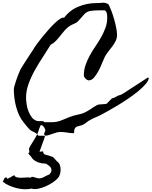

<svg xmlns="http://www.w3.org/2000/svg" viewBox="-160 -915 1101 1395"><path d="M110.4 60.5Q113.3 63.5 119.1 71.3H163.1H168L168.9 67.4L159.2 61.5Q160.2 54.7 162.6 50.3Q165 45.9 167 41.5Q168.9 37.1 169.4 32.7Q169.9 28.3 166 20.5Q163.1 15.6 161.1 11.2Q159.2 6.8 154.3 2Q145.5 -5.9 141.1 -6.3Q136.7 -6.8 134.3 -2.9Q131.8 1 129.4 8.8Q127 16.6 123 25.4Q121.1 33.2 118.2 42Q115.2 50.8 110.4 60.5ZM44.9 198.2Q46.9 196.3 49.3 194.8Q51.8 193.4 53.7 191.4Q52.7 185.5 51.8 178.2Q50.8 170.9 50.8 163.1Q61.5 141.6 79.1 114.7Q96.7 87.9 110.4 60.5Q97.7 47.9 83.5 43Q69.3 38.1 55.7 26.4Q44.9 15.6 33.2 1Q21.5 -13.7 10.7 -27.3Q-8.8 -50.8 -22 -80.1Q-35.2 -109.4 -43.5 -141.1Q-51.8 -172.9 -55.7 -205.6Q-59.6 -238.3 -59.6 -267.6Q-59.6 -274.4 -54.2 -293.5Q-48.8 -312.5 -41.5 -334Q-34.2 -355.5 -26.4 -375Q-18.6 -394.5 -14.6 -402.3Q-14.6 -405.3 -7.3 -417.5Q0 -429.7 10.7 -446.3Q21.5 -462.9 34.2 -482.9Q46.9 -502.9 58.6 -520.5Q70.3 -538.1 79.6 -552.2Q88.9 -566.4 91.8 -572.3Q97.7 -581.1 112.8 -601.6Q127.9 -622.1 148.4 -647.5Q168.9 -672.9 192.4 -699.2Q215.8 -725.6 237.8 -746.6Q259.8 -767.6 277.8 -778.8Q295.9 -790 305.7 -786.1Q346.7 -840.8 409.2 -866.7Q471.7 -892.6 538.1 -892.6Q560.5 -892.6 583.5 -895Q606.4 -897.5 627.9 -883.8Q637.7 -866.2 648.9 -836.9Q660.2 -807.6 669.4 -774.9Q678.7 -742.2 684.6 -711.4Q690.4 -680.7 690.4 -661.1Q690.4 -637.7 680.2 -617.2Q669.9 -596.7 655.3 -577.1Q640.6 -557.6 625.5 -538.6Q610.4 -519.5 600.6 -500Q592.8 -484.4 581.5 -456.1Q570.3 -427.7 555.7 -399.9Q541 -372.1 523.4 -351.6Q505.9 -331.1 485.4 -331.1Q474.6 -331.1 461.9 -343.8Q449.2 -356.4 449.2 -367.2Q449.2 -407.2 461.9 -443.4Q474.6 -479.5 493.2 -513.2Q511.7 -546.9 534.2 -579.6Q556.6 -612.3 575.2 -645.5Q593.8 -678.7 606.4 -713.4Q619.1 -748 619.1 -786.1Q619.1 -799.8 616.7 -815.9Q614.3 -832 600.6 -839.8H555.7Q530.3 -839.8 502 -836.4Q473.6 -833 454.1 -813.5Q446.3 -805.7 439 -796.4Q431.6 -787.1 423.8 -779.3Q421.9 -777.3 418 -772.9Q414.1 -768.6 409.7 -763.7Q405.3 -758.8 400.9 -754.9Q396.5 -751 394.5 -750Q390.6 -748 386.2 -746.1Q381.8 -744.1 377.9 -742.2Q370.1 -738.3 362.3 -734.9Q354.5 -731.4 346.7 -726.6Q326.2 -712.9 310.1 -694.3Q293.9 -675.8 278.8 -656.2Q263.7 -636.7 247.1 -619.1Q230.5 -601.6 208 -589.8Q182.6 -547.9 151.9 -501.5Q121.1 -455.1 93.8 -406.2Q66.4 -357.4 47.9 -306.6Q29.3 -255.9 29.3 -206.1Q29.3 -185.5 33.2 -158.7Q37.1 -131.8 46.9 -106.4Q56.6 -81.1 71.8 -61.5Q86.9 -42 110.4 -36.1Q117.2 -34.2 124.5 -34.7Q131.8 -35.2 138.7 -35.2Q145.5 -35.2 151.9 -34.2Q158.2 -33.2 163.1 -27.3H216.8Q235.4 -27.3 251 -30.3Q266.6 -33.2 281.2 -38.6Q295.9 -43.9 310.5 -50.3Q325.2 -56.6 341.8 -63.5Q351.6 -66.4 359.4 -69.3Q367.2 -72.3 376 -75.2Q397.5 -81.1 418 -85Q438.5 -88.9 458 -98.6Q481.4 -110.4 502.4 -125Q523.4 -139.6 546.9 -152.3Q553.7 -155.3 564 -156.2Q574.2 -157.2 585 -157.7Q595.7 -158.2 605 -159.2Q614.3 -160.2 618.2 -164.1Q627 -172.9 635.3 -182.1Q643.6 -191.4 653.3 -200.2Q669.9 -203.1 684.6 -212.9Q699.2 -222.7 715.8 -225.6Q720.7 -227.5 725.1 -230Q729.5 -232.4 734.4 -235.4Q748 -243.2 760.7 -252Q773.4 -260.7 786.1 -268.6Q848.6 -310.5 912.1 -350.6H920.9Q920.9 -331.1 899.9 -306.2Q878.9 -281.2 846.7 -254.4Q814.5 -227.5 774.9 -200.7Q735.4 -173.8 696.8 -150.4Q658.2 -127 625.5 -108.9Q592.8 -90.8 574.2 -81.1Q553.7 -70.3 532.2 -61.5Q510.7 -52.7 491.2 -41Q481.4 -36.1 473.6 -29.8Q465.8 -23.4 458 -17.6Q441.4 -5.9 426.8 -2.9Q412.1 0 400.9 3.9Q389.6 7.8 383.8 18.1Q377.9 28.3 377.9 52.7Q352.5 52.7 328.1 48.3Q303.7 43.9 279.3 43.9Q264.6 43.9 250.5 47.9Q236.3 51.8 223.1 56.6Q210 61.5 196.3 65.9Q182.6 70.3 168 71.3Q159.2 100.6 147.9 129.4Q136.7 158.2 127 187.5L153.3 184.6Q153.3 196.3 158.2 201.7Q163.1 207 171.9 209.5Q180.7 211.9 191.4 214.4Q202.1 216.8 212.9 222.7Q216.8 220.7 223.1 225.1Q229.5 229.5 235.8 236.8Q242.2 244.1 248 251Q253.9 257.8 256.8 259.8Q269.5 268.6 274.9 284.2Q280.3 299.8 280.3 317.4Q280.3 335 275.4 351.6Q270.5 368.2 260.7 378.9Q248 393.6 224.6 409.7Q201.2 425.8 173.8 438Q146.5 450.2 118.2 456.1Q89.8 461.9 68.4 455.1Q45.9 460.9 18.1 460Q-9.8 459 -38.1 452.1Q-66.4 445.3 -92.8 433.6Q-119.1 421.9 -139.6 405.3Q-133.8 394.5 -130.4 385.7Q-127 377 -115.2 372.1L-105.5 384.8L-56.6 357.4Q-51.8 370.1 -36.6 373.5Q-21.5 377 -3.4 376.5Q14.6 376 33.2 374.5Q51.8 373 63.5 376Q68.4 368.2 78.6 370.1Q88.9 372.1 96.7 375Q114.3 381.8 127 380.9Q139.6 379.9 150.4 375.5Q161.1 371.1 171.9 364.7Q182.6 358.4 198.2 352.5Q212.9 336.9 213.9 324.2Q214.8 311.5 208.5 302.2Q202.1 293 191.9 286.1Q181.6 279.3 174.8 274.4Q158.2 273.4 142.6 271Q127 268.6 112.8 262.7Q98.6 256.8 86.4 247.6Q74.2 238.3 65.4 222.7Q59.6 216.8 54.2 210.4Q48.8 204.1 44.9 198.2Z"/></svg>

Font: Homemade Apple
Style: Regular
Weight: 400
Designer: Font Diner, Inc
Foundry: Font Diner, Inc
Version: Version 1.000